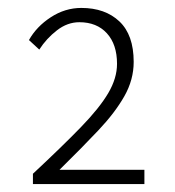

<svg xmlns="http://www.w3.org/2000/svg" viewBox="-20 -913 440 484"><path d="M63 -449V-475Q137 -544 184 -592.5Q231 -641 253 -678.5Q275 -716 275 -752Q275 -801 249.5 -829Q224 -857 180 -857Q150 -857 123.5 -836.5Q97 -816 79 -788L53 -812Q72 -846 108 -869.5Q144 -893 185 -893Q245 -893 281 -859Q317 -825 317 -757Q317 -712 293.5 -670.5Q270 -629 228 -584.5Q186 -540 130 -485H344V-449Z"/></svg>

Font: Noto Sans TC ExtraLight
Style: Regular
Weight: 250
Designer: Ryoko NISHIZUKA  (kana, bopomofo & ideographs); Paul D. Hunt (Latin, Greek & Cyrillic); Sandoll Communications , Soo-you
Foundry: Adobe
Version: Version 2.004-H2;hotconv 1.0.118;makeotfexe 2.5.65603